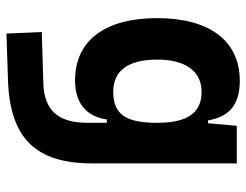

<svg xmlns="http://www.w3.org/2000/svg" viewBox="-108 -460 801 626"><g transform="rotate(90 293.0 -146.5)"><path d="M88.9 233.4 240.2 228.5C429.7 222.2 512.2 138.7 512.2 -45.9V-517.6H389.6L381.3 -423.8H372.1C359.9 -493.2 321.3 -527.3 242.7 -527.3C113.3 -527.3 38.6 -429.2 38.6 -258.3C38.6 -85.4 113.3 9.8 241.7 9.8C314 9.8 358.9 -24.9 369.1 -93.8H379.9V-30.3C379.9 63 340.8 110.8 250 113.3L84 118.2ZM379.9 -258.3C379.9 -157.7 354 -114.7 278.8 -114.7C210 -114.7 173.8 -163.1 173.8 -258.3C173.8 -350.1 211.9 -402.8 278.8 -402.8C346.2 -402.8 379.9 -358.4 379.9 -258.3Z"/></g></svg>

Font: Cascadia Code
Style: Bold
Weight: 700
Monospace: yes
Designer: Aaron Bell
Foundry: Saja Typeworks
Version: Version 2404.023